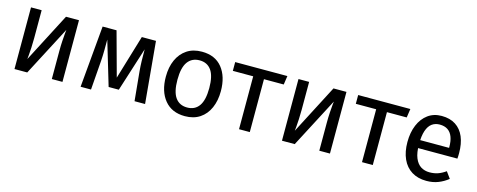

<svg xmlns="http://www.w3.org/2000/svg" viewBox="-30 -1056 3936 1585"><g transform="rotate(15 1938.5 -263.5)"><path d="M394 -527H505V0H414V-238Q414 -285 416.5 -324.5Q419 -364 421.5 -390.5Q424 -417 425 -423L204 0H95V-527H186V-289Q186 -248 184 -208.5Q182 -169 179.5 -141.5Q177 -114 176 -107Z M1042 -527H1163L1211 0H1121L1097 -249Q1093 -293 1092 -335.5Q1091 -378 1091 -435L971 -58H884L772 -433Q772 -387 771.5 -339Q771 -291 768 -250L749 0H660L707 -527H826L929 -150Z M1554 -539Q1667 -539 1727.5 -464Q1788 -389 1788 -264Q1788 -183 1760.5 -120.5Q1733 -58 1680.5 -23Q1628 12 1553 12Q1441 12 1379.5 -63Q1318 -138 1318 -263Q1318 -345 1346 -407Q1374 -469 1426.5 -504Q1479 -539 1554 -539ZM1554 -465Q1488 -465 1452.5 -416Q1417 -367 1417 -263Q1417 -160 1452 -111Q1487 -62 1553 -62Q1619 -62 1654 -111.5Q1689 -161 1689 -264Q1689 -367 1654 -416Q1619 -465 1554 -465Z M1840 -527H2286L2275 -452H2106V0H2014V-452H1840Z M2680 -527H2791V0H2700V-238Q2700 -285 2702.5 -324.5Q2705 -364 2707.5 -390.5Q2710 -417 2711 -423L2490 0H2381V-527H2472V-289Q2472 -248 2470 -208.5Q2468 -169 2465.5 -141.5Q2463 -114 2462 -107Z M2891 -527H3337L3326 -452H3157V0H3065V-452H2891Z M3603 -539Q3674 -539 3722.5 -507.5Q3771 -476 3795.5 -418Q3820 -360 3820 -279Q3820 -266 3819.5 -253.5Q3819 -241 3818 -232H3466V-300H3729Q3729 -302 3729 -303.5Q3729 -305 3729 -306Q3729 -358 3715.5 -393.5Q3702 -429 3674.5 -447.5Q3647 -466 3605 -466Q3567 -466 3539 -445.5Q3511 -425 3496 -380.5Q3481 -336 3481 -265Q3481 -192 3499.5 -147.5Q3518 -103 3550 -83Q3582 -63 3624 -63Q3663 -63 3695 -74Q3727 -85 3761 -109L3801 -54Q3762 -23 3717 -5.5Q3672 12 3617 12Q3544 12 3491.5 -20.5Q3439 -53 3411.5 -114Q3384 -175 3384 -258Q3384 -340 3410.5 -403.5Q3437 -467 3486 -503Q3535 -539 3603 -539Z"/></g></svg>

Font: Fira Sans Variable
Style: Regular
Weight: 400
Designer: Carrois Corporate & Edenspiekermann AG
Foundry: Carrois Corporate GbR & Edenspiekermann AG
Version: Version 4.202